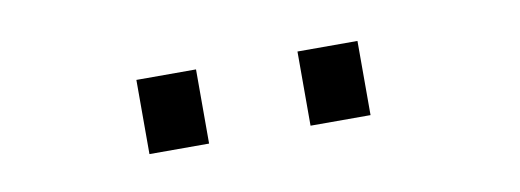

<svg xmlns="http://www.w3.org/2000/svg" viewBox="-27 -755 704 260"><g transform="rotate(-10 325.0 -625.0)"><path d="M164 -675.5H246V-573.5H164ZM385.5 -675.5H468V-573.5H385.5Z"/></g></svg>

Font: Trispace Light
Style: Regular
Weight: 300
Designer: Tyler Finck
Foundry: Etcetera Type Company
Version: Version 1.210; ttfautohint (v1.8.3)